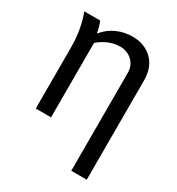

<svg xmlns="http://www.w3.org/2000/svg" viewBox="-167 -643 833 903"><g transform="rotate(30 250.0 -191.5)"><path d="M355 -375Q355 -418 328 -442.5Q301 -467 263 -467Q231 -467 200.5 -454Q170 -441 147 -420V-16H64V-343Q64 -399 55.5 -445Q47 -491 33 -526H119Q124 -516 129 -498.5Q134 -481 136 -467H138Q167 -502 206.5 -519.5Q246 -537 290 -537Q356 -537 397.5 -496.5Q439 -456 439 -385V154H355Z"/></g></svg>

Font: D2Coding ligature
Style: Regular
Weight: 400
Monospace: yes
Designer: Yong-Rak Park; Jeong-Hwan Yoon; Sang-Min Lee;
Foundry: NHN Corporation
Version: Version 1.3.2; Build 20180524